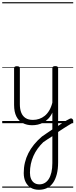

<svg xmlns="http://www.w3.org/2000/svg" viewBox="-20 -1111 681 1731"><path d="M482 39Q497 29 513 18Q529 7 545.5 -4Q562 -15 578.5 -24.5Q595 -34 610 -41Q620 -46 627.5 -42Q635 -38 638.5 -30Q642 -22 639.5 -13Q637 -4 627 1Q611 10 593.5 21Q576 32 557.5 43.5Q539 55 521.5 67Q504 79 488 90ZM331 600Q289 600 258.5 582Q228 564 211 530Q194 496 194 449Q194 400 204.5 355.5Q215 311 235.5 270.5Q256 230 286.5 192.5Q317 155 358 120Q381 104 404.5 88Q428 72 452 56V-96Q437 -63 415.5 -41Q394 -19 370 -6Q346 7 320.5 12.5Q295 18 270 18Q222 18 185 -1.5Q148 -21 127.5 -61.5Q107 -102 107 -166V-496Q107 -505 113 -509.5Q119 -514 132 -514Q146 -514 152.5 -509.5Q159 -505 159 -496V-171Q159 -127 171.5 -95.5Q184 -64 210 -47Q236 -30 277 -30Q306 -30 333 -39Q360 -48 383 -66.5Q406 -85 424 -115Q442 -145 452 -186V-496Q452 -506 458.5 -510.5Q465 -515 479 -515Q492 -515 498 -510.5Q504 -506 504 -496V352Q504 413 492 459.5Q480 506 458 537.5Q436 569 403.5 584.5Q371 600 331 600ZM336 551Q361 551 382.5 539Q404 527 419.5 503Q435 479 443.5 443Q452 407 452 359V117Q431 130 410.5 143.5Q390 157 370 171Q342 198 319.5 229Q297 260 281.5 295Q266 330 258 367.5Q250 405 250 446Q250 478 260 501.5Q270 525 289 538Q308 551 336 551ZM0 571H640V581H0ZM0 -20H640V0H0ZM0 -505H640V-500H0ZM0 -1091H640V-1081H0Z"/></svg>

Font: Playwrite PT Guides
Style: Regular
Weight: 400
Designer: Veronika Burian, José Scaglione
Foundry: TypeTogether
Version: Version 1.003